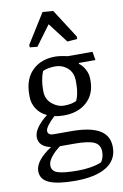

<svg xmlns="http://www.w3.org/2000/svg" viewBox="-110 -881 744 1165"><g transform="rotate(-10 262.5 -298.5)"><path d="M402.3 -477.5 400.4 -472.7Q421.4 -458.5 437 -430.2Q452.6 -401.9 452.6 -371.1V-358.9Q452.6 -276.9 399.2 -228.3Q345.7 -179.7 257.3 -179.7Q225.6 -179.7 199.2 -185.5Q172.9 -161.1 156.5 -139.4Q140.1 -117.7 140.1 -104.5Q140.1 -91.8 149.2 -85Q158.2 -78.1 174.8 -78.1H284.2Q400.4 -78.1 458.3 -44.4Q516.1 -10.7 516.1 61.5Q516.1 140.6 448.5 181.9Q380.9 223.1 256.3 223.1Q147.9 223.1 96.4 200.2Q44.9 177.2 44.9 126.5Q44.9 93.8 71.5 60.5Q98.1 27.3 147 -4.4Q111.8 -11.2 91.8 -29.8Q71.8 -48.3 71.8 -78.6Q71.8 -107.4 95 -139.2Q118.2 -170.9 156.2 -199.7Q114.3 -219.7 93 -253.9Q71.8 -288.1 71.8 -327.1V-339.8Q71.8 -435.5 125 -488Q178.2 -540.5 267.1 -540.5Q281.2 -540.5 303 -537.4Q324.7 -534.2 341.8 -529.8H495.1L503.9 -477.5ZM200.7 0Q166.5 25.4 144.8 53.2Q123 81.1 123 105Q123 139.6 158.9 152.1Q194.8 164.6 285.6 164.6Q323.2 164.6 361.6 158.4Q399.9 152.3 429.7 139.6Q438 127.9 442.9 111.6Q447.8 95.2 447.8 78.6Q447.8 34.2 412.4 17.1Q377 0 290 0ZM364.7 -373Q364.7 -424.3 332.5 -453.1Q300.3 -481.9 255.4 -481.9Q232.9 -481.9 212.9 -477.8Q192.9 -473.6 179.2 -467.3Q168.9 -440.9 164.3 -413.6Q159.7 -386.2 159.7 -363.3V-344.7Q159.7 -297.4 194.3 -267.8Q229 -238.3 269 -238.3Q292.5 -238.3 311.3 -241.9Q330.1 -245.6 345.2 -252.9Q353.5 -268.6 359.1 -295.7Q364.7 -322.8 364.7 -354.5ZM417 -622.6 356 -617.7 261.7 -740.7 170.9 -617.7 124.5 -622.6V-638.2L238.3 -820.3L303.2 -815.4L417 -638.2Z"/></g></svg>

Font: Noticia Text
Style: Regular
Weight: 400
Designer: JM Sole
Foundry: JM Sole
Version: Version 1.003